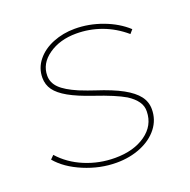

<svg xmlns="http://www.w3.org/2000/svg" viewBox="-101 -623 719 727"><g transform="rotate(-20 258.5 -259.5)"><path d="M20 -90 34 -104Q72 -61 129.5 -37Q187 -13 251 -13Q326 -13 374 -47Q422 -81 423 -137Q424 -159 411 -177.5Q398 -196 373 -212Q334 -235 254 -262Q195 -282 160.5 -301.5Q126 -321 110.5 -342.5Q95 -364 95 -392Q95 -431 119.5 -461.5Q144 -492 185 -508.5Q226 -525 273 -525Q330 -525 385 -504.5Q440 -484 478 -449L465 -434Q423 -470 374 -488Q325 -506 272 -506Q206 -506 160.5 -474Q115 -442 115 -393Q115 -365 136.5 -343.5Q158 -322 207 -301Q242 -287 267 -279Q332 -258 370 -237Q408 -216 426 -192.5Q444 -169 444 -139Q444 -97 418.5 -64Q393 -31 348.5 -12.5Q304 6 250 6Q184 6 119.5 -21Q55 -48 20 -90Z"/></g></svg>

Font: Fixel Italic Variable 20240409 Display Thin
Style: Italic
Weight: 100
Italic angle: -10°
Designer: AlfaBravo + MacPaw
Foundry: Kyrylo Tkachov, Marchela Mozhyna, Serhii Makarenko, Maria Weinstein, Zakhar Kryvoshyya
Version: Version 1.211;Glyphs 3.2 (3225)